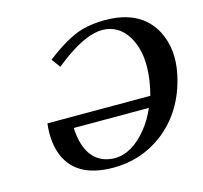

<svg xmlns="http://www.w3.org/2000/svg" viewBox="-99 -767 941 889"><g transform="rotate(-15 372.0 -323.0)"><path d="M568.4 -212.9H208.5Q215.3 -71.3 305.2 -37.6Q329.1 -29.3 356 -28.8Q440.4 -28.8 514.6 -121.6Q547.9 -163.6 568.4 -212.9ZM221.7 -502.9 190.9 -544.9Q292.5 -623.5 366.2 -644.5Q416 -658.2 476.1 -658.2Q648.9 -658.2 713.9 -534.7Q760.3 -444.8 735.4 -327.1Q699.2 -158.2 574.7 -64.5Q472.2 11.7 340.3 12.2Q150.4 12.2 105.5 -129.4Q86.9 -189 96.2 -265.1H589.4Q592.3 -274.9 597.2 -296.9Q629.9 -451.7 574.2 -545.4Q530.8 -616.2 453.1 -617.2Q371.6 -617.2 251.5 -525.9Q237.8 -515.6 221.7 -502.9Z"/></g></svg>

Font: Linux Libertine Slanted O
Style: Bold Slanted
Weight: 700
Designer: Philipp H. Poll
Foundry: Philipp H. Poll
Version: Version 5.0.0